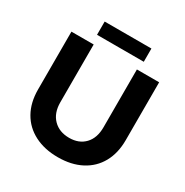

<svg xmlns="http://www.w3.org/2000/svg" viewBox="-194 -1013 1139 1181"><g transform="rotate(30 376.0 -422.5)"><path d="M379 -127Q448 -127 489 -170Q530 -213 530 -289V-700H688V-289Q688 -197 650.5 -129.5Q613 -62 543 -25.5Q473 11 378 11Q283 11 212 -25.5Q141 -62 103 -129.5Q65 -197 65 -289V-700H223V-289Q223 -214 265.5 -170.5Q308 -127 379 -127ZM211 -856H543V-762H211Z"/></g></svg>

Font: Argentum Sans SemiBold
Style: Regular
Weight: 600
Designer: Julieta Ulanovsky (Modified by Cristiano Sobral)
Foundry: Julieta Ulanovsky
Version: Version 5.001;November 22, 2018;FontCreator 11.5.0.2425 64-b